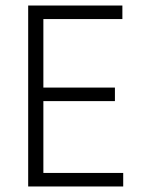

<svg xmlns="http://www.w3.org/2000/svg" viewBox="-20 -675 540 695"><path d="M82 0V-655H423V-606H137V-358H396V-309H137V-49H426V0Z"/></svg>

Font: TypoPRO Lekton
Style: Regular
Weight: 400
Monospace: yes
Designer: Paolo Mazzetti, Luciano Perondi, Raffaele Flato, Elena Papassissa, Emilio Macchia, Michela Povoleri, Tobias Seemiller, R
Version: Version 34.000